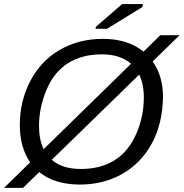

<svg xmlns="http://www.w3.org/2000/svg" viewBox="-47 -887 893 933"><path d="M694.8 -588.4Q745.1 -517.6 745.1 -415.5Q742.7 -284.7 690.4 -189.2Q638.2 -93.8 547.4 -42Q456.5 9.8 341.3 9.8Q218.3 9.8 143.6 -50.8L64.9 25.9H-27.3L99.6 -98.1Q49.3 -170.9 49.3 -279.8Q49.3 -396.5 100.8 -494.4Q152.3 -592.3 244.6 -645.3Q336.9 -698.2 453.1 -698.2Q574.2 -698.2 650.4 -636.2L731.9 -715.8H825.7ZM448.7 -623Q351.1 -623 283 -579.6Q214.8 -536.1 178.7 -449.7Q142.6 -363.3 142.6 -274.9Q142.6 -208.5 165 -162.1L589.8 -577.1Q536.6 -623 448.7 -623ZM651.9 -413.6Q651.9 -478.5 629.4 -524.4L204.6 -110.4Q255.9 -65.9 345.7 -65.9Q441.9 -65.9 509.5 -108.2Q577.1 -150.4 614.5 -234.9Q651.9 -319.3 651.9 -413.6ZM417.5 -747.1 418.9 -756.8 546.4 -867.2H647.5L645 -853L473.1 -747.1Z"/></svg>

Font: Liberation Sans
Style: Italic
Weight: 400
Italic angle: -12°
Designer: Steve Matteson
Foundry: Ascender Corporation
Version: Version 2.1.5